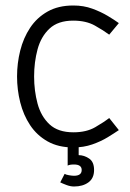

<svg xmlns="http://www.w3.org/2000/svg" viewBox="-20 -528 473 698"><path d="M246 8Q192 8 153 -14Q114 -36 89.5 -73Q65 -110 53.5 -156Q42 -202 42 -250Q42 -298 53.5 -344Q65 -390 89.5 -427Q114 -464 153 -486Q192 -508 246 -508H247Q284 -508 315.5 -496.5Q347 -485 372 -470Q397 -455 412 -444L377 -402Q357 -417 325 -435Q293 -453 246 -453Q191 -453 160 -424Q129 -395 116.5 -348.5Q104 -302 104 -250Q104 -198 116.5 -151.5Q129 -105 160 -76Q191 -47 247 -47Q294 -47 326 -65.5Q358 -84 377 -99L412 -55Q396 -44 371.5 -29Q347 -14 315.5 -3Q284 8 247 8H246ZM249 70Q233 70 226 74V0H266V36Q285 36 303.5 48Q322 60 322 90Q322 120 301.5 135Q281 150 249 150Q236 150 221.5 144.5Q207 139 199 135L215 104Q219 107 230.5 109Q242 111 249 111Q277 111 277 90Q277 70 249 70Z"/></svg>

Font: Epunda Sans Light
Style: Regular
Weight: 300
Designer: Simon Atzbach
Foundry: typofactur
Version: Version 2.204; ttfautohint (v1.8.4.7-5d5b)